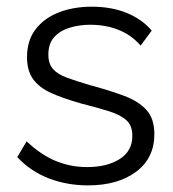

<svg xmlns="http://www.w3.org/2000/svg" viewBox="-20 -550 523 580"><path d="M245.6 10Q182.4 10 127.4 -11.2Q72.5 -32.4 32.1 -75.4L60.5 -123Q104 -81.9 148.7 -63.6Q193.4 -45.3 242.8 -45.3Q303.5 -45.3 341.7 -69.6Q379.8 -93.9 379.8 -139.5Q379.8 -171.2 361.2 -187.4Q342.7 -203.6 308.2 -214.3Q273.7 -224.9 225.6 -237.2Q171.9 -252.4 135.3 -268.7Q98.8 -285.1 80.2 -310.6Q61.6 -336.2 61.6 -377.2Q61.6 -427.8 87.5 -461.5Q113.4 -495.3 157.7 -512.6Q202 -529.8 257.4 -529.8Q316.8 -529.8 363.1 -510.8Q409.4 -491.8 438.3 -457.6L404.8 -412.2Q377.4 -444 338.6 -459.6Q299.8 -475.2 252.6 -475.2Q220.9 -475.2 192 -466.8Q163 -458.4 144.6 -438.8Q126.1 -419.2 126.1 -385.1Q126.1 -357.5 140 -341.6Q154 -325.8 181.8 -315.5Q209.6 -305.2 250.6 -293.2Q310.5 -277.1 354.4 -260.7Q398.3 -244.3 422.3 -218Q446.3 -191.8 446.3 -144.6Q446.3 -72.4 391.2 -31.2Q336.1 10 245.6 10Z"/></svg>

Font: Raleway Thin
Style: Regular
Weight: 100
Designer: Matt McInerney, Pablo Impallari, Rodrigo Fuenzalida
Foundry: Matt McInerney, Pablo Impallari, Rodrigo Fuenzalida
Version: Version 4.026